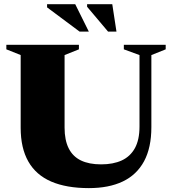

<svg xmlns="http://www.w3.org/2000/svg" viewBox="-20 -904 840 938"><path d="M661.5 -285.5V-635L585 -663V-685H789.5V-663L719.5 -635V-283Q719.5 -182.5 683.8 -116.2Q648 -50 580 -17.5Q512 15 414 15Q304.5 15 230.2 -17Q156 -49 118.5 -114.8Q81 -180.5 81 -280V-635L11 -663V-685H365.5V-663L295.5 -635V-280.5Q295.5 -219.5 315.5 -179.5Q335.5 -139.5 375.2 -120.2Q415 -101 474 -101Q533 -101 574.8 -120.2Q616.5 -139.5 639 -180.2Q661.5 -221 661.5 -285.5ZM414 -749.5H369L210 -868V-883.5H347.5ZM549 -749.5H508L405.5 -871V-883.5H528.5Z"/></svg>

Font: Newsreader 36pt ExtraBold
Style: Regular
Weight: 800
Designer: Hugues Gentile
Foundry: Production Type
Version: Version 1.003